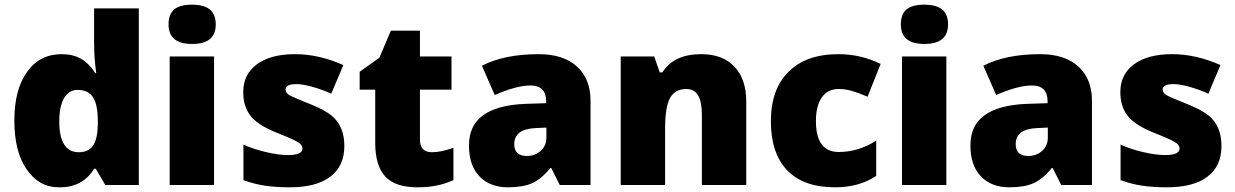

<svg xmlns="http://www.w3.org/2000/svg" viewBox="-20 -796 5315 826"><path d="M577.1 0H433.1L392.1 -69.8H384.8Q335.9 9.8 237.8 9.8Q235.4 9.8 232.4 9.8Q147.9 9.8 94.7 -67.4Q41.5 -144.5 41.7 -277.8Q42 -411.1 96.2 -486.3Q150.4 -563 245.1 -563Q292.5 -563 327.1 -543.9Q361.8 -524.9 390.1 -481.4H394Q384.8 -545.9 384.8 -611.8V-759.8H577.1ZM400.9 -273.9Q400.9 -346.2 380.1 -377.7Q359.4 -409.2 314 -409.2Q276.4 -409.2 255.6 -373.8Q234.9 -338.4 234.9 -273.4Q234.9 -208.5 255.9 -174.8Q276.9 -141.1 318.8 -141.1Q360.8 -141.1 380.1 -169.2Q399.4 -197.3 400.9 -258.8Z M908.2 -690.9Q908.2 -606.9 806.6 -606.9Q705.1 -606.9 705.1 -690.9Q705.1 -734.4 729.2 -755.1Q753.4 -775.9 805.9 -775.9Q858.4 -775.9 883.3 -754.6Q908.2 -733.4 908.2 -690.9ZM900.9 0H710V-553.2H900.9Z M1219.2 -128.9Q1281.2 -128.9 1281.2 -157.2Q1281.2 -171.9 1263.7 -183.1Q1246.1 -195.3 1163.1 -228Q1086.4 -259.8 1056.4 -299.6Q1026.4 -339.4 1026.4 -399.9Q1026.4 -476.6 1085.7 -519.8Q1145 -563 1248.5 -563Q1352.1 -563 1457 -516.1L1405.3 -393.1Q1365.7 -410.6 1324.5 -422.4Q1283.2 -434.1 1255.4 -434.1Q1208.5 -434.1 1208.5 -411.1Q1208.5 -397 1224.6 -386.7Q1244.1 -376 1319.3 -346.2Q1377.4 -322.3 1405.8 -299.3Q1461.4 -254.4 1461.4 -168Q1461.4 -81.5 1401.1 -35.9Q1340.8 9.8 1227.1 9.8Q1167 9.8 1120.6 2.9Q1074.2 -3.9 1027.3 -21V-173.8Q1072.3 -153.8 1125.7 -141.4Q1179.2 -128.9 1219.2 -128.9Z M1786.6 -553.2H1922.4V-410.2H1786.6V-194.8Q1786.6 -141.1 1838.4 -141.1Q1877.4 -141.1 1930.7 -160.2V-21Q1891.6 -3.9 1856.9 2.4Q1822.3 9.8 1775.4 9.8Q1680.2 9.8 1637.2 -36.9Q1594.2 -83.5 1594.2 -182.1V-410.2H1527.3V-487.3L1612.3 -547.9L1661.6 -664.1H1786.6Z M2297.4 -563Q2403.8 -563 2462.2 -509.8Q2520.5 -456.5 2520.5 -362.8V0H2388.2L2351.6 -73.2H2347.7Q2308.1 -24.9 2268.6 -7.6Q2229 9.8 2165.5 9.8Q2087.4 9.8 2042.5 -37.4Q1997.6 -84.5 1997.6 -170.2Q1997.6 -255.9 2057.9 -299.8Q2118.2 -343.8 2237.3 -349.1L2329.6 -352.1V-359.9Q2329.6 -428.2 2262.2 -428.2Q2201.7 -428.2 2108.4 -387.2L2053.2 -513.2Q2149.9 -563 2297.4 -563ZM2192.4 -175.8Q2192.4 -125 2246.6 -125Q2281.7 -125 2306.2 -147Q2330.6 -168.9 2330.6 -204.1V-247.1L2286.6 -245.1Q2192.4 -241.7 2192.4 -175.8Z M2996.6 -563Q3088.9 -563 3139.6 -509.3Q3190.4 -455.6 3190.4 -359.9V0H2999.5V-301.8Q2999.5 -357.9 2983.4 -385.5Q2967.3 -413.1 2932.6 -413.1Q2883.8 -413.1 2862.5 -374.3Q2841.3 -335.4 2841.3 -242.2V0H2650.4V-553.2H2794.4L2818.4 -484.4H2829.6Q2878.4 -563 2996.6 -563Z M3572.3 9.8Q3437 9.8 3366.7 -63.2Q3296.4 -136.2 3296.4 -274.2Q3296.4 -412.1 3372.1 -486.8Q3447.8 -563 3587.4 -563Q3683.1 -563 3768.6 -521L3712.4 -379.9Q3672.9 -397 3644.8 -405Q3616.7 -413.1 3587.4 -413.1Q3541 -413.1 3515.6 -377Q3490.2 -340.8 3490.2 -274.9Q3490.2 -142.1 3588.4 -142.1Q3672.9 -142.1 3749.5 -190.9V-39.1Q3675.8 9.8 3572.3 9.8Z M4058.6 -690.9Q4058.6 -606.9 3957 -606.9Q3855.5 -606.9 3855.5 -690.9Q3855.5 -734.4 3879.6 -755.1Q3903.8 -775.9 3956.3 -775.9Q4008.8 -775.9 4033.7 -754.6Q4058.6 -733.4 4058.6 -690.9ZM4051.3 0H3860.4V-553.2H4051.3Z M4454.6 -563Q4561 -563 4619.4 -509.8Q4677.7 -456.5 4677.7 -362.8V0H4545.4L4508.8 -73.2H4504.9Q4465.3 -24.9 4425.8 -7.6Q4386.2 9.8 4322.8 9.8Q4244.6 9.8 4199.7 -37.4Q4154.8 -84.5 4154.8 -170.2Q4154.8 -255.9 4215.1 -299.8Q4275.4 -343.8 4394.5 -349.1L4486.8 -352.1V-359.9Q4486.8 -428.2 4419.4 -428.2Q4358.9 -428.2 4265.6 -387.2L4210.4 -513.2Q4307.1 -563 4454.6 -563ZM4349.6 -175.8Q4349.6 -125 4403.8 -125Q4439 -125 4463.4 -147Q4487.8 -168.9 4487.8 -204.1V-247.1L4443.8 -245.1Q4349.6 -241.7 4349.6 -175.8Z M4992.7 -128.9Q5054.7 -128.9 5054.7 -157.2Q5054.7 -171.9 5037.1 -183.1Q5019.5 -195.3 4936.5 -228Q4859.9 -259.8 4829.8 -299.6Q4799.8 -339.4 4799.8 -399.9Q4799.8 -476.6 4859.1 -519.8Q4918.5 -563 5022 -563Q5125.5 -563 5230.5 -516.1L5178.7 -393.1Q5139.2 -410.6 5097.9 -422.4Q5056.6 -434.1 5028.8 -434.1Q4981.9 -434.1 4981.9 -411.1Q4981.9 -397 4998 -386.7Q5017.6 -376 5092.8 -346.2Q5150.9 -322.3 5179.2 -299.3Q5234.9 -254.4 5234.9 -168Q5234.9 -81.5 5174.6 -35.9Q5114.3 9.8 5000.5 9.8Q4940.4 9.8 4894 2.9Q4847.7 -3.9 4800.8 -21V-173.8Q4845.7 -153.8 4899.2 -141.4Q4952.6 -128.9 4992.7 -128.9Z"/></svg>

Font: Open Sans Hebrew Extra Bold
Style: Regular
Weight: 800
Foundry: Ascender Corporation, Yanek Iontef
Version: Version 2.001;PS 002.001;hotconv 1.0.70;makeotf.lib2.5.58329